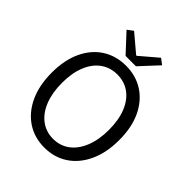

<svg xmlns="http://www.w3.org/2000/svg" viewBox="-258 -1095 1259 1259"><g transform="rotate(45 371.0 -466.0)"><path d="M371 13Q279 13 208.5 -33.5Q138 -80 98 -166Q58 -252 58 -369Q58 -487 98 -571.5Q138 -656 208.5 -701Q279 -746 371 -746Q463 -746 533.5 -700.5Q604 -655 644 -571Q684 -487 684 -369Q684 -252 644 -166Q604 -80 533.5 -33.5Q463 13 371 13ZM371 -68Q437 -68 486 -105Q535 -142 562 -210Q589 -278 589 -369Q589 -461 562 -527.5Q535 -594 486 -629.5Q437 -665 371 -665Q306 -665 256.5 -629.5Q207 -594 180 -527.5Q153 -461 153 -369Q153 -278 180 -210Q207 -142 256.5 -105Q306 -68 371 -68ZM323 -789 206 -915 246 -945 369 -841H374L496 -945L536 -915L419 -789Z"/></g></svg>

Font: Noto Sans KR
Style: Regular
Weight: 400
Designer: Ryoko NISHIZUKA  (kana, bopomofo & ideographs); Paul D. Hunt (Latin, Greek & Cyrillic); Sandoll Communications , Soo-you
Foundry: Adobe
Version: Version 2.004-H2;hotconv 1.0.118;makeotfexe 2.5.65603